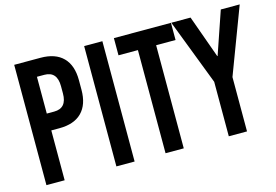

<svg xmlns="http://www.w3.org/2000/svg" viewBox="-92 -890 1553 1079"><g transform="rotate(-15 684.5 -350.0)"><path d="M57 -700H210Q296 -700 341 -654.5Q386 -609 386 -523V-467Q386 -381 341 -335.5Q296 -290 210 -290H163V0H57ZM163 -602V-388H206Q280 -388 280 -474V-516Q280 -602 206 -602Z M570 0H464V-700H570Z M969 -600H856V0H750V-600H637V-700H969Z M1224 -316V0H1118V-317L971 -700H1083L1172 -452H1174L1259 -700H1369Z"/></g></svg>

Font: Bebas Kai
Style: Regular
Weight: 400
Designer: Ryoichi Tsunekawa
Foundry: Dharma Type
Version: Version 1.001;PS 001.001;hotconv 1.0.70;makeotf.lib2.5.58329